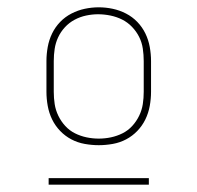

<svg xmlns="http://www.w3.org/2000/svg" viewBox="-20 -714 540 525"><path d="M250 -317Q231 -317 211.5 -320.5Q192 -324 175 -333Q158 -342 144.5 -356Q131 -370 122.5 -387.5Q114 -405 110.5 -424.5Q107 -444 107 -463V-547Q107 -566 110.5 -585.5Q114 -605 122.5 -622.5Q131 -640 144.5 -654Q158 -668 175.5 -677Q193 -686 212 -690Q231 -694 250 -694Q269 -694 288 -690Q307 -686 324.5 -677Q342 -668 355.5 -654Q369 -640 377.5 -622.5Q386 -605 389.5 -585.5Q393 -566 393 -547V-463Q393 -444 389.5 -424.5Q386 -405 377.5 -387.5Q369 -370 355.5 -356Q342 -342 325 -333Q308 -324 288.5 -320.5Q269 -317 250 -317ZM250 -335Q267 -335 283.5 -338.5Q300 -342 315 -349.5Q330 -357 341.5 -369.5Q353 -382 360.5 -397.5Q368 -413 370.5 -429.5Q373 -446 373 -463V-547Q373 -564 370.5 -581Q368 -598 360.5 -613Q353 -628 341 -640.5Q329 -653 314 -660.5Q299 -668 282 -671.5Q265 -675 248 -675Q232 -675 215.5 -671.5Q199 -668 184 -660Q169 -652 157.5 -639.5Q146 -627 139 -612Q132 -597 129.5 -580.5Q127 -564 127 -547V-463Q127 -446 129.5 -429.5Q132 -413 139.5 -397.5Q147 -382 158.5 -369.5Q170 -357 185 -349.5Q200 -342 216.5 -338.5Q233 -335 250 -335ZM113 -209V-227H387V-209Z"/></svg>

Font: Zed Mono Thin
Style: Regular
Weight: 100
Monospace: yes
Designer: Belleve Invis
Foundry: Belleve Invis
Version: Version 1.0.0; ttfautohint (v1.8.4)